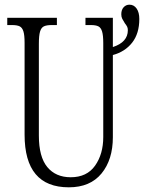

<svg xmlns="http://www.w3.org/2000/svg" viewBox="-20 -790 620 820"><path d="M85 -215V-607Q85 -640 80 -656Q75 -672 64 -677.5Q53 -683 31 -683H11V-714H223V-683H201Q179 -683 167.5 -677.5Q156 -672 151 -655Q146 -638 146 -603V-211Q146 -120 182 -76.5Q218 -33 282 -33Q351 -33 386 -82.5Q421 -132 421 -205V-606Q421 -639 416 -655.5Q411 -672 400 -677.5Q389 -683 368 -683H345V-714H462V-589Q526 -610 526 -661Q526 -670 523 -676Q520 -682 513 -691Q506 -702 502 -710Q498 -718 498 -729Q498 -748 508 -759Q518 -770 533 -770Q552 -770 563.5 -753.5Q575 -737 575 -709Q575 -647 544.5 -608Q514 -569 462 -555V-204Q462 -108 413.5 -49Q365 10 274 10Q85 10 85 -215Z"/></svg>

Font: Noto Serif CondLight
Style: Regular
Weight: 300
Width: 3
Designer: Monotype Design Team
Foundry: Monotype Imaging Inc.
Version: Version 1.001